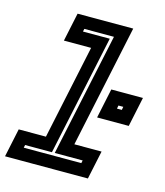

<svg xmlns="http://www.w3.org/2000/svg" viewBox="-146 -835 790 920"><g transform="rotate(15 249.0 -375.0)"><path d="M-34.5 0 -4.5 -141.5H130.5L229.5 -608.5H94.5L124.5 -750H400.5L271.5 -141.5H406.5L376.5 0ZM41.5 -63H327L330 -77H191.5L321.5 -688H174.5L171.5 -674H304.5L177.5 -77H44.5ZM343.5 -294 374.5 -441H531.5L500.5 -294ZM424.5 -359.5H448.5L451.5 -375.5H427.5Z"/></g></svg>

Font: Tourney Thin
Style: Italic
Weight: 100
Italic angle: -12°
Designer: Tyler Finck
Foundry: Etcetera Type Co
Version: Version 1.015